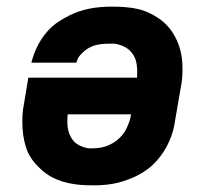

<svg xmlns="http://www.w3.org/2000/svg" viewBox="-20 -548 640 576"><path d="M257 8Q238 8 220 6.5Q202 5 184 1Q166 -3 149.5 -10Q133 -17 119 -27Q105 -37 92.5 -50Q80 -63 71 -77.5Q62 -92 57 -109Q52 -126 49.5 -144Q47 -162 47 -184Q47 -206 49 -219L65 -315H391Q392 -327 391.5 -339.5Q391 -352 388.5 -363Q386 -374 379.5 -384Q373 -394 364 -401Q355 -408 342 -412.5Q329 -417 321 -417H311Q302 -417 292.5 -416.5Q283 -416 273 -414Q263 -412 254 -408Q245 -404 237 -398Q229 -392 221 -383Q213 -374 212 -368L209 -360H74Q78 -375 83.5 -389.5Q89 -404 96.5 -417.5Q104 -431 113.5 -443.5Q123 -456 135 -467Q147 -478 161 -486.5Q175 -495 189 -502Q203 -509 218 -514Q233 -519 248 -522Q263 -525 280 -526.5Q297 -528 307 -528H320Q338 -528 357 -526.5Q376 -525 393.5 -521Q411 -517 427 -509.5Q443 -502 457.5 -492Q472 -482 483.5 -469Q495 -456 503.5 -441Q512 -426 517.5 -409.5Q523 -393 525.5 -375Q528 -357 527.5 -335Q527 -313 525 -301L505 -185Q503 -169 498.5 -153.5Q494 -138 487 -122.5Q480 -107 471 -93Q462 -79 450.5 -66Q439 -53 425.5 -42.5Q412 -32 397 -24Q382 -16 366 -10Q350 -4 334.5 0Q319 4 300 6Q281 8 270 8ZM248 -103H257Q269 -103 281.5 -105Q294 -107 306.5 -112.5Q319 -118 330 -126.5Q341 -135 349 -145.5Q357 -156 363 -170.5Q369 -185 371 -193L373 -205H183Q182 -193 182 -181Q182 -169 184.5 -158Q187 -147 192.5 -137Q198 -127 206 -120Q214 -113 227 -108Q240 -103 248 -103Z"/></svg>

Font: Iosevka Aile Heavy Oblique
Style: Regular
Weight: 900
Italic angle: -9°
Designer: Belleve Invis
Foundry: Belleve Invis
Version: Version 31.1.0; ttfautohint (v1.8.4)